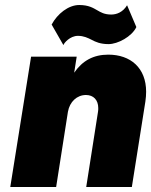

<svg xmlns="http://www.w3.org/2000/svg" viewBox="-20 -746 603 766"><path d="M291 -603C314 -603 330 -595 346 -587C361 -579 380 -570 413 -570C450 -570 506 -600 524 -638L487 -725C470 -697 445 -688 424 -688C396 -688 382 -697 368 -705C352 -714 334 -726 296 -726C253 -726 209 -691 186 -648L233 -566C235 -574 259 -603 291 -603ZM412 -528C353 -528 309 -504 276 -456L286 -520H104L21 0H204L251 -300C258 -340 287 -367 323 -367C353 -367 372 -347 372 -315C372 -310 372 -305 371 -300L324 0H506L560 -341C562 -355 563 -368 563 -380C563 -475 501 -528 412 -528Z"/></svg>

Font: Arthouse Owned Black
Style: Italic
Weight: 900
Italic angle: -10°
Designer: Jeremy Tribby
Foundry: Tribby Type
Version: Version 1.000;PS 001.000;hotconv 1.0.88;makeotf.lib2.5.64775